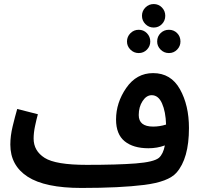

<svg xmlns="http://www.w3.org/2000/svg" viewBox="-20 -907 993 948"><path d="M851 -54Q913 -124 913 -275Q913 -387 868.5 -466.5Q824 -546 736 -546Q654 -546 603.5 -473Q553 -400 553 -317Q553 -244 595.5 -209.5Q638 -175 713 -175Q756 -175 794 -189Q786 -147 765 -128Q740 -107 650 -100Q560 -93 408 -93L382 21Q573 21 692 6Q811 -9 851 -54ZM665 -339Q665 -379 684 -408Q703 -437 729 -437Q762 -437 780 -396.5Q798 -356 800 -292Q769 -282 736 -282Q665 -282 665 -339ZM382 21 428 -11 408 -93Q255 -93 200.5 -127.5Q146 -162 146 -223Q146 -251 153 -284.5Q160 -318 167 -343L65 -369Q54 -331 42.5 -283.5Q31 -236 31 -193Q31 -90 116.5 -34.5Q202 21 382 21ZM739 -771Q763 -771 779.5 -788Q796 -805 796 -829Q796 -853 779.5 -870Q763 -887 739 -887Q715 -887 698 -870Q681 -853 681 -829Q681 -805 698 -788Q715 -771 739 -771ZM665 -645Q689 -645 705.5 -662Q722 -679 722 -702Q722 -726 705.5 -743Q689 -760 665 -760Q641 -760 624 -743Q607 -726 607 -702Q607 -679 624 -662Q641 -645 665 -645ZM814 -645Q838 -645 854.5 -662Q871 -679 871 -702Q871 -727 854.5 -743.5Q838 -760 814 -760Q790 -760 773 -743.5Q756 -727 756 -702Q756 -679 773 -662Q790 -645 814 -645Z"/></svg>

Font: Noto Sans Arabic UI SemiCondensed Semi
Style: Regular
Weight: 600
Width: 4
Designer: Nadine Chahine - Monotype Design Team
Foundry: Monotype Imaging Inc.
Version: Version 1.900